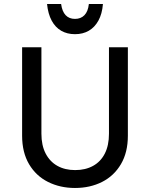

<svg xmlns="http://www.w3.org/2000/svg" viewBox="-20 -925 746 955"><path d="M90 -250V-690H186V-260Q186 -202 207 -161.5Q228 -121 265.5 -100Q303 -79 354 -79Q405 -79 443 -100Q481 -121 501.5 -161.5Q522 -202 522 -260V-690H616V-250Q616 -167 581.5 -108.5Q547 -50 487.5 -20Q428 10 353 10Q279 10 219 -20Q159 -50 124.5 -108.5Q90 -167 90 -250ZM214 -905H284Q289 -868 306.5 -849.5Q324 -831 353 -831Q382 -831 400 -849.5Q418 -868 422 -905H492Q488 -856 469.5 -822.5Q451 -789 421.5 -772Q392 -755 353 -755Q314 -755 284.5 -772Q255 -789 237 -822.5Q219 -856 214 -905Z"/></svg>

Font: Radio Canada
Style: Regular
Weight: 400
Designer: Charles Daoud, Etienne Aubert Bonn, Alexandre Saumier Demers, Jacques Le Bailly
Foundry: Radio-Canada
Version: Version 2.104;gftools[0.9.28.dev5+ged2979d]